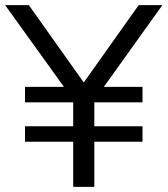

<svg xmlns="http://www.w3.org/2000/svg" viewBox="-25 -725 650 745"><path d="M259 0V-175H72V-235H259V-328H72V-388H223L-5 -705H87L300 -405L513 -705H605L378 -388H528V-328H341V-235H528V-175H341V0Z"/></svg>

Font: Nunito Sans
Style: Regular
Weight: 400
Designer: Vernon Adams
Foundry: Vernon Adams
Version: Version 3.101; ttfautohint (v1.8.4.7-5d5b);gftools[0.9.27]